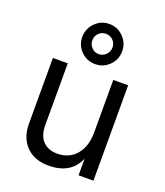

<svg xmlns="http://www.w3.org/2000/svg" viewBox="-141 -858 822 959"><g transform="rotate(20 270.0 -378.5)"><path d="M275 -711Q253 -711 237.5 -695.5Q222 -680 222 -657Q222 -635 237.5 -619Q253 -603 275 -603Q297 -603 313 -619Q329 -635 329 -657Q329 -680 313.5 -695.5Q298 -711 275 -711ZM350 -581Q319 -550 275 -550Q231 -550 200 -581Q169 -612 169 -656Q169 -700 200 -731.5Q231 -763 275 -763Q319 -763 350 -731.5Q381 -700 381 -656Q381 -612 350 -581ZM388 -507H467V0H388V-88Q348 6 229 6Q154 6 110.5 -38.5Q67 -83 67 -158V-507H146V-178Q146 -123 174 -94Q202 -65 250 -65Q313 -65 350.5 -109Q388 -153 388 -228Z"/></g></svg>

Font: Hind Regular
Style: Regular
Weight: 400
Designer: Manushi Parikh, Satya Rajpurohit
Foundry: Indian Type Foundry
Version: Version 1.201;PS 1.0;hotconv 1.0.78;makeotf.lib2.5.61930; tt